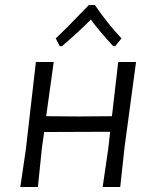

<svg xmlns="http://www.w3.org/2000/svg" viewBox="-20 -745 616 765"><path d="M522 -498 476 -156 459 0H389L411 -150L419 -220L156 -219L147 -156L131 0H61L83 -150L123 -498H194L164 -282L296 -281L426 -282L451 -498ZM202 -592Q241 -628 334 -725H358Q407 -653 464 -592L439 -561H431Q373 -624 342 -667Q300 -624 227 -561H218Z"/></svg>

Font: Alegreya Sans SC
Style: Italic
Weight: 400
Italic angle: -7°
Designer: Juan Pablo del Peral
Foundry: Huerta Tipografica
Version: Version 2.008; ttfautohint (v1.6)